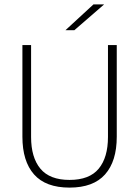

<svg xmlns="http://www.w3.org/2000/svg" viewBox="-20 -844 633 874"><path d="M296.5 10Q188 10 135 -50Q82 -110 82 -221.5V-639H121.5V-220.5Q121.5 -127 164 -76Q206.5 -25 296.5 -25Q387 -25 429.2 -76Q471.5 -127 471.5 -220.5V-639H511.5V-221.5Q511.5 -110 458.2 -50Q405 10 296.5 10ZM405.5 -824H453V-823L318.5 -706.5H278.5V-707Z"/></svg>

Font: Anek Bangla
Style: Extra-light
Weight: 200
Designer: Sulekha Rajkumar (Bangla), Yesha Goshar (Latin)
Foundry: Ek Type
Version: Version 1.002;March 21, 2022;FontCreator 13.0.0.2683 64-bit